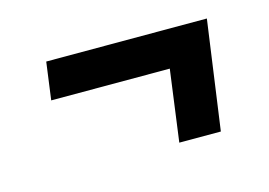

<svg xmlns="http://www.w3.org/2000/svg" viewBox="-45 -435 513 366"><g transform="rotate(-15 211.5 -251.5)"><path d="M353 -144H271L290 -285H56L66 -359H383Z"/></g></svg>

Font: Fira Sans Compressed
Style: Italic
Weight: 400
Width: 1
Italic angle: -8°
Designer: bBox Type GmbH & Carrois Corporate GbR & Edenspiekermann AG
Foundry: bBox Type GmbH & Carrois Corporate GbR & Edenspiekermann AG
Version: Version 4.301